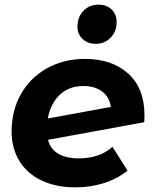

<svg xmlns="http://www.w3.org/2000/svg" viewBox="-20 -800 663 828"><path d="M603 -303Q603 -283 602 -273L187 -197Q208 -117 322 -117Q364 -117 401 -129.5Q438 -142 465 -167L530 -64Q485 -28 427 -10Q369 8 305 8Q222 8 159.5 -21.5Q97 -51 63.5 -106Q30 -161 30 -233Q30 -322 70 -393.5Q110 -465 182.5 -505.5Q255 -546 347 -546Q462 -546 532.5 -483Q603 -420 603 -303ZM186 -289 458 -339Q452 -382 420.5 -405.5Q389 -429 340 -429Q277 -429 237.5 -391Q198 -353 186 -289ZM314 -685Q314 -727 340 -753.5Q366 -780 405 -780Q440 -780 461.5 -759Q483 -738 483 -705Q483 -664 457 -637.5Q431 -611 393 -611Q358 -611 336 -632Q314 -653 314 -685Z"/></svg>

Font: Montserrat Alternates
Style: Bold Italic
Weight: 700
Italic angle: -11.3°
Designer: Julieta Ulanovsky
Foundry: Julieta Ulanovsky
Version: Version 7.200